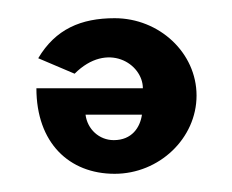

<svg xmlns="http://www.w3.org/2000/svg" viewBox="-20 -187 255 211"><path d="M136 -61C134 -47 125 -33 105 -33C89 -33 76 -45 74 -61ZM62 -106C98 -142 137 -117 137 -90H20C20 -30 56 4 106 4C155 4 196 -35 196 -82C196 -129 155 -167 106 -167C69 -167 41 -155 22 -123Z"/></svg>

Font: Hussar Tani
Style: Dwa
Weight: 700
Foundry: Cannot Into Space Fonts
Version: Version 0.92